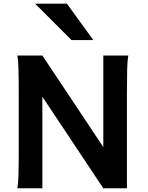

<svg xmlns="http://www.w3.org/2000/svg" viewBox="-20 -1011 794 1031"><path d="M207.5 -491.7V0H73.2Q78.1 -26.4 79.3 -73.7Q80.6 -121.1 80.6 -212.4V-500.5Q80.6 -591.8 79.3 -639.2Q78.1 -686.5 73.2 -712.9H207.5L534.7 -221.2V-712.9H668.9Q664.1 -686.5 662.8 -637Q661.6 -587.4 661.6 -500.5V0H534.7ZM339.4 -991.2 481 -795.9H363.8L168.5 -991.2Z"/></svg>

Font: Lesson One
Style: Bold
Weight: 700
Designer: But Ko, Victor Gaultney, Annie Olsen, Julie Remington, Don Collingsworth, Eric Hays, Becca Hirsbrunner
Version: Version 1.100